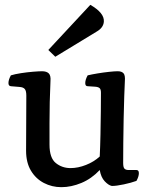

<svg xmlns="http://www.w3.org/2000/svg" viewBox="-20 -840 605 795"><path d="M234 -65Q195 -65 161.5 -82.5Q128 -100 108 -133.5Q88 -167 88 -216L89 -444Q89 -464 82.5 -471.5Q76 -479 61 -480L25 -483Q15 -484 15 -496Q15 -510 25 -528Q41 -533 66.5 -537Q92 -541 117 -543Q142 -545 154 -545Q173 -545 182 -536Q191 -527 189 -504Q187 -464 186 -418Q185 -372 185 -331V-241Q185 -186 211 -165Q237 -144 272 -144Q303 -144 336 -157Q369 -170 393 -192Q395 -234 396 -283.5Q397 -333 397.5 -379Q398 -425 398 -456Q398 -470 392.5 -475Q387 -480 374 -481L343 -483Q333 -483 333 -496Q333 -510 343 -528Q360 -532 384 -536Q408 -540 431.5 -542.5Q455 -545 467 -545Q484 -545 491.5 -536.5Q499 -528 497 -504Q496 -484 494.5 -442.5Q493 -401 492 -349.5Q491 -298 490.5 -249Q490 -200 490 -165Q490 -147 495.5 -141.5Q501 -136 513 -136H545Q555 -136 555 -123Q555 -109 545 -91Q523 -83 492.5 -76.5Q462 -70 443 -70Q429 -73 413.5 -89.5Q398 -106 393 -136Q359 -100 317 -82.5Q275 -65 234 -65ZM380 -709 209 -605 180 -633 354 -820Q413 -786 410 -750Q408 -725 380 -709Z"/></svg>

Font: Gowun Batang
Style: Bold
Weight: 700
Designer: Yanghee Ryu
Foundry: Yanghee Ryu
Version: Version 2.000